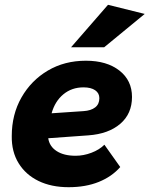

<svg xmlns="http://www.w3.org/2000/svg" viewBox="-20 -770 623 800"><path d="M266 10Q194 10 140.5 -16Q87 -42 57.5 -90Q28 -138 29 -203Q29 -293 69.5 -364Q110 -435 179.5 -476Q249 -517 338 -517Q425 -517 477.5 -476Q530 -435 530 -366Q530 -296 481 -254Q432 -212 348 -206L181 -194Q186 -160 216 -140.5Q246 -121 295 -121Q328 -121 361 -133.5Q394 -146 415 -167L481 -74Q446 -34 391.5 -12Q337 10 266 10ZM328 -406Q279 -406 244 -377Q209 -348 195 -298L328 -307Q359 -309 376.5 -322.5Q394 -336 394 -361Q394 -382 376.5 -394Q359 -406 328 -406ZM276 -573 430 -750 583 -712 414 -573Z"/></svg>

Font: Livvic
Style: Bold Italic
Weight: 700
Italic angle: -10°
Designer: Jacques Le Bailly, Baron von Fonthausen
Version: Version 1.001; ttfautohint (v1.8.2)